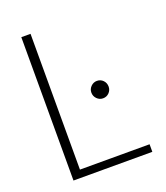

<svg xmlns="http://www.w3.org/2000/svg" viewBox="-130 -790 762 881"><g transform="rotate(-20 251.0 -350.0)"><path d="M77 0V-700H122V-37H462V0ZM334 -308Q317 -308 304.5 -320.5Q292 -333 292 -351Q292 -368 304.5 -380.5Q317 -393 334 -393Q352 -393 364 -380.5Q376 -368 376 -350Q376 -333 364 -320.5Q352 -308 334 -308Z"/></g></svg>

Font: DM Sans 18pt ExtraLight
Style: Regular
Weight: 250
Designer: Colophon Foundry, Jonny Pinhorn
Foundry: Colophon Foundry
Version: Version 4.004;gftools[0.9.30]